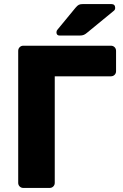

<svg xmlns="http://www.w3.org/2000/svg" viewBox="-20 -925 604 945"><path d="M94.8 0Q84.1 0 76.9 -7.2Q69.6 -14.5 69.6 -25.1V-674.5Q69.6 -685.5 76.9 -692.8Q84.1 -700 94.8 -700H525.7Q536.7 -700 544 -692.8Q551.2 -685.5 551.2 -674.5V-574.5Q551.2 -563.9 544 -556.6Q536.7 -549.4 525.7 -549.4H249.5V-25.1Q249.5 -14.5 242.2 -7.2Q235 0 224 0ZM273.9 -750Q257.9 -750 257.9 -766Q257.9 -774 262.9 -779L351.3 -886.4Q361.1 -898.2 368.4 -901.6Q375.8 -905 388.3 -905H528Q547 -905 547 -885.4Q547 -878.4 542 -873.4L409.2 -764.4Q401.2 -757.4 393.2 -753.7Q385.1 -750 371.4 -750Z"/></svg>

Font: Rubik Light
Style: Regular
Weight: 300
Designer: Hubert and Fischer
Foundry: Hubert and Fischer
Version: Version 2.300;gftools[0.9.30]